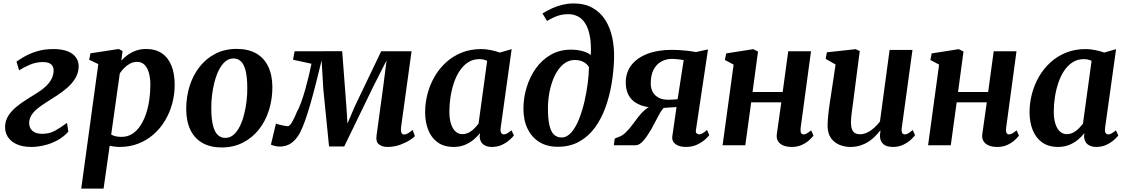

<svg xmlns="http://www.w3.org/2000/svg" viewBox="-20 -851 6598 1125"><path d="M163 10Q113 10 77.8 -6Q42.5 -22 25 -50.2Q7.5 -78.5 10 -114.5Q12.5 -147.5 30 -174.5Q47.5 -201.5 74.8 -224Q102 -246.5 133.5 -266.5Q165 -286.5 195 -305Q241.5 -333.5 266.5 -364.5Q291.5 -395.5 294 -431Q295.5 -451 288.2 -463.5Q281 -476 266.5 -481.8Q252 -487.5 232 -487.5Q190.5 -487.5 153.2 -471Q116 -454.5 92 -439L76.5 -490Q99.5 -506.5 130.5 -523.5Q161.5 -540.5 201.8 -552Q242 -563.5 292.5 -563.5Q368.5 -563.5 406.5 -533.5Q444.5 -503.5 440.5 -452.5Q437.5 -417.5 419 -388.5Q400.5 -359.5 372.5 -335.5Q344.5 -311.5 312.8 -290.8Q281 -270 251.5 -251.5Q223 -233.5 201 -216Q179 -198.5 166 -179Q153 -159.5 151 -135Q150 -117.5 157 -102Q164 -86.5 181.2 -76.8Q198.5 -67 227.5 -67Q270.5 -67 303.2 -85.5Q336 -104 372.5 -131L380.5 -80Q353.5 -49 317 -29.2Q280.5 -9.5 240.5 0.2Q200.5 10 163 10Z M456 254 556 -475.5 502.5 -501 510 -538.5 675.5 -564 698 -552 691 -495.5Q706.5 -513.5 728 -529Q749.5 -544.5 776.5 -554.2Q803.5 -564 835.5 -564Q891 -564 928.2 -538.8Q965.5 -513.5 984.5 -466.5Q1003.5 -419.5 1003.5 -354Q1003.5 -297.5 989 -244Q974.5 -190.5 947 -144.5Q919.5 -98.5 880 -63.8Q840.5 -29 790.2 -9.5Q740 10 680 10Q666.5 10 651.5 8Q636.5 6 622.5 3.5L587 254ZM631.5 -62.5Q643.5 -55.5 658.5 -52.2Q673.5 -49 692 -49Q728 -49 755.5 -67Q783 -85 803 -115.5Q823 -146 836 -185.2Q849 -224.5 855 -268Q861 -311.5 861 -354.5Q861 -393.5 852.5 -423.8Q844 -454 827 -471.2Q810 -488.5 784 -488.5Q761.5 -488.5 742.5 -478.5Q723.5 -468.5 708.2 -453.2Q693 -438 682 -421.5Z M1366.5 -564.5Q1434 -564.5 1480.2 -538.5Q1526.5 -512.5 1551 -462.5Q1575.5 -412.5 1576 -340Q1576 -269.5 1556 -205.8Q1536 -142 1497.5 -93Q1459 -44 1403.5 -15.5Q1348 13 1278.5 13Q1213 13 1166.5 -13.2Q1120 -39.5 1095.8 -89.5Q1071.5 -139.5 1071 -211Q1071 -282.5 1091 -346.5Q1111 -410.5 1149.5 -459.5Q1188 -508.5 1242.8 -536.5Q1297.5 -564.5 1366.5 -564.5ZM1348.5 -508.5Q1320.5 -508.5 1299.2 -490Q1278 -471.5 1262.5 -440.5Q1247 -409.5 1237 -371Q1227 -332.5 1222.2 -292Q1217.5 -251.5 1218 -214Q1218.5 -151 1228.5 -113.5Q1238.5 -76 1256.8 -59.5Q1275 -43 1299.5 -43Q1327.5 -43 1348.5 -61.2Q1369.5 -79.5 1385 -110.5Q1400.5 -141.5 1410.2 -180Q1420 -218.5 1424.8 -259.2Q1429.5 -300 1429 -338Q1428.5 -401 1418.8 -438.2Q1409 -475.5 1391.2 -492Q1373.5 -508.5 1348.5 -508.5Z M2249 10Q2220 10 2200.8 -4.8Q2181.5 -19.5 2186 -54.5L2225 -340L2245 -497L2166.5 -342.5L1997 7H1908L1874.5 -328L1864.5 -497Q1847.5 -426.5 1831.2 -362.5Q1815 -298.5 1799.2 -243.8Q1783.5 -189 1768 -145.2Q1752.5 -101.5 1736.5 -71Q1715.5 -32.5 1686.5 -12.2Q1657.5 8 1616.5 8Q1609.5 8 1598.8 6Q1588 4 1578.8 1Q1569.5 -2 1567.5 -4L1597 -127.5Q1601 -125 1615.2 -121Q1629.5 -117 1644.8 -114.2Q1660 -111.5 1666 -111.5Q1672.5 -111.5 1679 -118.8Q1685.5 -126 1692.5 -137.8Q1699.5 -149.5 1706 -163.8Q1712.5 -178 1718 -192Q1731 -214.5 1744 -250Q1757 -285.5 1768.5 -326.5Q1780 -367.5 1789.5 -407Q1799 -446.5 1805 -477.5L1697 -501L1706 -550.5L1985 -551L2009.5 -228L2016 -127L2059 -228L2213.5 -550.5H2391.5L2330.5 -110Q2328.5 -95 2329.5 -84.5Q2330.5 -74 2335 -68.5Q2339.5 -63 2346.5 -63Q2359 -63 2372.8 -71.2Q2386.5 -79.5 2397.5 -90L2411 -53.5Q2406 -46.5 2383 -31.2Q2360 -16 2325.2 -3Q2290.5 10 2249 10Z M2913.5 -101.5Q2911 -80.5 2916.8 -72Q2922.5 -63.5 2932.5 -63.5Q2940.5 -63.5 2951 -69Q2961.5 -74.5 2977 -87.5L2991 -57.5Q2985.5 -49 2967.8 -32.8Q2950 -16.5 2923 -3.2Q2896 10 2861.5 10Q2830.5 10 2811 -5.5Q2791.5 -21 2790.5 -52L2792.5 -71Q2777 -51 2754.8 -32.5Q2732.5 -14 2703.5 -2Q2674.5 10 2638.5 10Q2581.5 10 2544.2 -17Q2507 -44 2489 -90.2Q2471 -136.5 2471 -193.5Q2471 -247.5 2485 -301Q2499 -354.5 2526.2 -401.8Q2553.5 -449 2593.5 -485.5Q2633.5 -522 2685.5 -542.8Q2737.5 -563.5 2800.5 -563.5Q2827 -563.5 2857.2 -557.2Q2887.5 -551 2908.5 -543L2978 -563ZM2834.5 -494.5Q2824.5 -499.5 2813 -502Q2801.5 -504.5 2788.5 -504.5Q2751.5 -504.5 2723 -486Q2694.5 -467.5 2673.5 -436Q2652.5 -404.5 2639.2 -364.5Q2626 -324.5 2619.5 -281.5Q2613 -238.5 2613 -197.5Q2613 -154.5 2622.8 -124.8Q2632.5 -95 2649.8 -80Q2667 -65 2689.5 -65Q2704.5 -65 2718 -70.2Q2731.5 -75.5 2743.2 -84.5Q2755 -93.5 2765.2 -104.5Q2775.5 -115.5 2784 -126.5Z M3247.5 9Q3185.5 9 3140.8 -18.5Q3096 -46 3071.5 -96Q3047 -146 3047 -213.5Q3047 -277.5 3065.8 -339.2Q3084.5 -401 3120.2 -451Q3156 -501 3207.8 -530.5Q3259.5 -560 3326 -560Q3363.5 -560 3395.8 -550.8Q3428 -541.5 3441.5 -528Q3445 -594 3436 -640Q3427 -686 3409 -714.2Q3391 -742.5 3365.5 -755.2Q3340 -768 3309.5 -768Q3278 -768 3249.5 -758.8Q3221 -749.5 3185.5 -728L3158.5 -772Q3186.5 -790 3217 -803.2Q3247.5 -816.5 3278.8 -823.8Q3310 -831 3339 -831Q3404.5 -831 3450.8 -805.5Q3497 -780 3525.8 -735.2Q3554.5 -690.5 3567.2 -631.8Q3580 -573 3578 -506.5Q3576 -435.5 3564 -362.8Q3552 -290 3528.2 -223.2Q3504.5 -156.5 3466.5 -104.2Q3428.5 -52 3374.5 -21.5Q3320.5 9 3247.5 9ZM3270.5 -45.5Q3302 -45.5 3327.5 -74.8Q3353 -104 3372 -151.2Q3391 -198.5 3404 -254Q3417 -309.5 3423.8 -363.5Q3430.5 -417.5 3431 -458.5Q3419.5 -475 3406 -483.8Q3392.5 -492.5 3377.8 -496Q3363 -499.5 3348 -499.5Q3318.5 -499.5 3294 -484Q3269.5 -468.5 3250.2 -441Q3231 -413.5 3217.8 -377.2Q3204.5 -341 3197.5 -299.8Q3190.5 -258.5 3190.5 -216Q3190.5 -156 3199 -118.2Q3207.5 -80.5 3225.2 -63Q3243 -45.5 3270.5 -45.5Z M4122.5 -89.5 4136 -59.5Q4131 -51.5 4112.8 -34.8Q4094.5 -18 4065.5 -4Q4036.5 10 3999.5 10Q3960.5 10 3938.2 -6.5Q3916 -23 3919 -50L3944 -224Q3934.5 -223 3920.5 -222.2Q3906.5 -221.5 3892.5 -220.5Q3878.5 -219.5 3868.5 -218.5Q3857 -206.5 3846 -187.2Q3835 -168 3823 -144Q3811 -120 3796 -93.5Q3774 -55.5 3750.8 -27.8Q3727.5 0 3704.5 0H3576.5L3582 -39L3599.5 -46.5Q3624.5 -54 3645 -73.5Q3665.5 -93 3684 -118.2Q3702.5 -143.5 3721.5 -168Q3740.5 -192.5 3762.2 -210.2Q3784 -228 3811 -232L3827 -219.5Q3773.5 -220.5 3738.2 -233.2Q3703 -246 3683 -266.8Q3663 -287.5 3654.8 -313.2Q3646.5 -339 3646.5 -366Q3646.5 -427 3680 -470Q3713.5 -513 3774.5 -536Q3835.5 -559 3917.5 -559Q3933 -559 3955.8 -557.8Q3978.5 -556.5 4005 -553.8Q4031.5 -551 4058 -546L4128.5 -561.5L4057.5 -87.5Q4055.5 -74 4063 -68.8Q4070.5 -63.5 4076 -63.5Q4084.5 -63.5 4096.8 -70.2Q4109 -77 4122.5 -89.5ZM3950.5 -270 3986 -499Q3980 -500 3967.5 -501.8Q3955 -503.5 3941.5 -504.8Q3928 -506 3918.5 -506Q3883 -506 3854.5 -490.2Q3826 -474.5 3809.5 -442.8Q3793 -411 3793 -362Q3793 -317.5 3820.5 -292Q3848 -266.5 3894 -266.5Q3901.5 -266.5 3912.8 -267Q3924 -267.5 3934.8 -268.2Q3945.5 -269 3950.5 -270Z M4671 -99.5Q4669 -80.5 4674 -72Q4679 -63.5 4688 -63.5Q4696.5 -63.5 4706 -68.5Q4715.5 -73.5 4733 -87L4746.5 -56.5Q4741 -48.5 4724.2 -32.2Q4707.5 -16 4680.8 -3Q4654 10 4619 10Q4590.5 10 4569.8 1.5Q4549 -7 4538.8 -23.8Q4528.5 -40.5 4531.5 -64L4558 -251.5H4381.5L4347 0H4214L4278.5 -472.5L4227.5 -499.5L4235 -538L4394 -563L4421.5 -549L4389.5 -312H4566L4598.5 -550.5H4732Z M4962 10Q4930 10 4899.8 -2Q4869.5 -14 4849.5 -41.2Q4829.5 -68.5 4829 -115Q4829 -132.5 4830.8 -153.5Q4832.5 -174.5 4835.2 -197.8Q4838 -221 4841.5 -244.8Q4845 -268.5 4848.5 -290.5L4876 -473L4818 -506L4825 -544.5L4994.5 -563L5017.5 -551.5L4983.5 -288.5Q4981 -267 4978 -245.5Q4975 -224 4972.2 -203.8Q4969.5 -183.5 4967.8 -166.2Q4966 -149 4966 -136Q4966 -109.5 4972 -93.8Q4978 -78 4989.8 -71.2Q5001.5 -64.5 5019.5 -64.5Q5041.5 -64.5 5063 -75.2Q5084.5 -86 5103.2 -103.2Q5122 -120.5 5136 -139L5192.5 -558.5H5326.5L5263.5 -100Q5261 -81 5266.2 -72.2Q5271.5 -63.5 5281.5 -63.5Q5290.5 -63.5 5300.5 -69Q5310.5 -74.5 5328 -89L5341.5 -59Q5336 -50.5 5318.8 -34Q5301.5 -17.5 5274.2 -3.8Q5247 10 5212.5 10Q5175.5 10 5157.2 -5.5Q5139 -21 5136.5 -46.5Q5136 -49.5 5136 -54Q5136 -58.5 5136.5 -63.8Q5137 -69 5137.8 -74.8Q5138.5 -80.5 5139 -85.5L5137.5 -86.5Q5124 -69 5107 -51.8Q5090 -34.5 5068.2 -20.5Q5046.5 -6.5 5020.2 1.8Q4994 10 4962 10Z M5875 -99.5Q5873 -80.5 5878 -72Q5883 -63.5 5892 -63.5Q5900.5 -63.5 5910 -68.5Q5919.5 -73.5 5937 -87L5950.5 -56.5Q5945 -48.5 5928.2 -32.2Q5911.5 -16 5884.8 -3Q5858 10 5823 10Q5794.5 10 5773.8 1.5Q5753 -7 5742.8 -23.8Q5732.5 -40.5 5735.5 -64L5762 -251.5H5585.5L5551 0H5418L5482.5 -472.5L5431.5 -499.5L5439 -538L5598 -563L5625.5 -549L5593.5 -312H5770L5802.5 -550.5H5936Z M6455 -101.5Q6452.5 -80.5 6458.2 -72Q6464 -63.5 6474 -63.5Q6482 -63.5 6492.5 -69Q6503 -74.5 6518.5 -87.5L6532.5 -57.5Q6527 -49 6509.2 -32.8Q6491.5 -16.5 6464.5 -3.2Q6437.5 10 6403 10Q6372 10 6352.5 -5.5Q6333 -21 6332 -52L6334 -71Q6318.5 -51 6296.2 -32.5Q6274 -14 6245 -2Q6216 10 6180 10Q6123 10 6085.8 -17Q6048.5 -44 6030.5 -90.2Q6012.5 -136.5 6012.5 -193.5Q6012.5 -247.5 6026.5 -301Q6040.5 -354.5 6067.8 -401.8Q6095 -449 6135 -485.5Q6175 -522 6227 -542.8Q6279 -563.5 6342 -563.5Q6368.5 -563.5 6398.8 -557.2Q6429 -551 6450 -543L6519.5 -563ZM6376 -494.5Q6366 -499.5 6354.5 -502Q6343 -504.5 6330 -504.5Q6293 -504.5 6264.5 -486Q6236 -467.5 6215 -436Q6194 -404.5 6180.8 -364.5Q6167.5 -324.5 6161 -281.5Q6154.5 -238.5 6154.5 -197.5Q6154.5 -154.5 6164.2 -124.8Q6174 -95 6191.2 -80Q6208.5 -65 6231 -65Q6246 -65 6259.5 -70.2Q6273 -75.5 6284.8 -84.5Q6296.5 -93.5 6306.8 -104.5Q6317 -115.5 6325.5 -126.5Z"/></svg>

Font: Merriweather 28pt
Style: Bold Italic
Weight: 700
Italic angle: -7.8°
Version: Version 2.101